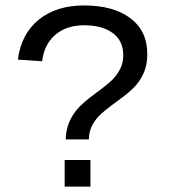

<svg xmlns="http://www.w3.org/2000/svg" viewBox="-20 -689 640 709"><path d="M523.9 -489.3Q523.9 -453.6 513.2 -425.8Q502.4 -397.9 482.2 -374.3Q461.9 -350.6 417 -318.4Q363.3 -279.3 345.9 -261.2Q328.6 -243.2 318.6 -222.2Q308.6 -201.2 308.1 -174.3H222.7Q223.6 -208.5 234.6 -235.6Q245.6 -262.7 264.9 -285.4Q284.2 -308.1 330.6 -342.8Q382.8 -380.9 399.2 -398.9Q415.5 -417 425.3 -437.7Q435.1 -458.5 435.1 -485.4Q435.1 -538.6 396.2 -567.1Q357.4 -595.7 291 -595.7Q225.1 -595.7 183.8 -560.1Q142.6 -524.4 135.7 -462.9L45.9 -468.8Q58.6 -564.9 123.8 -616.9Q189 -668.9 290 -668.9Q398.9 -668.9 461.4 -621.8Q523.9 -574.7 523.9 -489.3ZM218.8 0V-98.1H314V0Z"/></svg>

Font: Cousine
Style: Regular
Weight: 400
Monospace: yes
Designer: Steve Matteson
Foundry: Ascender Corporation
Version: Version 1.20